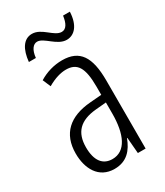

<svg xmlns="http://www.w3.org/2000/svg" viewBox="-183 -793 757 880"><g transform="rotate(-30 195.5 -353.5)"><path d="M60 -611H97C101 -652 118 -673 139 -673C175 -673 211 -612 262 -612C303 -612 335 -647 338 -717H302C297 -679 284 -655 260 -655C220 -655 188 -716 136 -716C91 -716 66 -674 60 -611ZM195 -542C153 -542 110 -530 73 -507L91 -465C129 -487 162 -496 189 -496C248 -496 272 -459 272 -358V-315L211 -310C99 -301 36 -245 36 -140C36 -61 72 10 156 10C222 10 255 -31 275 -84H277L284 0H325V-360C325 -485 288 -542 195 -542ZM217 -269 273 -274V-216C273 -106 240 -34 170 -34C120 -34 91 -70 91 -141C91 -220 131 -261 217 -269Z"/></g></svg>

Font: Noto Sans Armenian ExtraCondensed Light
Style: Regular
Weight: 300
Width: 2
Designer: Monotype Design Team
Foundry: Monotype Imaging Inc.
Version: Version 2.008